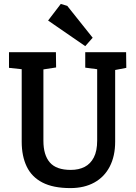

<svg xmlns="http://www.w3.org/2000/svg" viewBox="-20 -958 697 982"><path d="M340 4Q252 4 197 -24.5Q142 -53 116.5 -106.5Q91 -160 91 -233V-604L26 -611V-691H266L267 -613L202 -603V-238Q202 -165 235 -127Q268 -89 342 -89Q383 -89 413 -104.5Q443 -120 460 -153Q477 -186 477 -239V-604L416 -612V-691H625L626 -611L569 -600V-233Q569 -160 541.5 -106.5Q514 -53 462.5 -24.5Q411 4 340 4ZM416 -722 226 -853 291 -938 324 -928 454 -765Z"/></svg>

Font: Kreon Light Medium
Style: Regular
Weight: 500
Version: Version 2.002